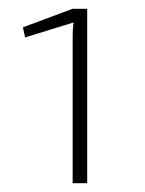

<svg xmlns="http://www.w3.org/2000/svg" viewBox="-20 -772 329 436"><path d="M178 -752V-356H145V-692Q145 -699 145.5 -706Q146 -713 147 -721L37 -687L32 -710L145 -752Z"/></svg>

Font: Exo 2 ExtraLight
Style: Regular
Weight: 250
Designer: Natanael Gama
Foundry: Natanael Gama
Version: Version 2.010